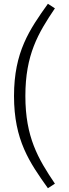

<svg xmlns="http://www.w3.org/2000/svg" viewBox="-20 -857 364 1014"><path d="M233 -837C136 -701 54 -583 54 -350C54 -117 136 1 233 137L270 113C181 -19 114 -133 114 -350C114 -568 181 -681 270 -813Z"/></svg>

Font: FiraGO Light
Style: Regular
Weight: 300
Designer: bBox Type
Foundry: bBox Type GmbH
Version: Version 1.001;PS 001.001;hotconv 1.0.88;makeotf.lib2.5.64775